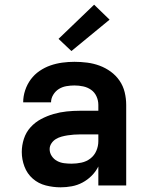

<svg xmlns="http://www.w3.org/2000/svg" viewBox="-20 -792 640 820"><path d="M239 8Q207 8 175.5 0Q144 -8 120 -29Q96 -50 84.5 -80.5Q73 -111 73 -143Q73 -171 82 -199Q91 -227 110.5 -248.5Q130 -270 155.5 -283.5Q181 -297 208.5 -305Q236 -313 264.5 -316Q293 -319 322 -319H400V-344Q400 -363 392 -380.5Q384 -398 369 -408.5Q354 -419 335.5 -423Q317 -427 298 -427Q281 -427 263.5 -424Q246 -421 231.5 -412Q217 -403 207.5 -387.5Q198 -372 198 -355H79Q79 -381 87.5 -406.5Q96 -432 111.5 -453Q127 -474 149 -489Q171 -504 195.5 -512.5Q220 -521 246 -524.5Q272 -528 298 -528Q325 -528 352.5 -524.5Q380 -521 405.5 -511.5Q431 -502 453 -486Q475 -470 490.5 -447.5Q506 -425 512.5 -398Q519 -371 519 -344V0H400V-81Q389 -59 371.5 -41.5Q354 -24 332.5 -12.5Q311 -1 287 3.5Q263 8 239 8ZM286 -93Q307 -93 328 -97.5Q349 -102 366 -115Q383 -128 391.5 -148Q400 -168 400 -189V-218H322Q309 -218 295.5 -217Q282 -216 269 -214Q256 -212 243 -208.5Q230 -205 218.5 -198Q207 -191 199.5 -179.5Q192 -168 192 -155Q192 -139 201 -125.5Q210 -112 224 -104.5Q238 -97 254 -95Q270 -93 286 -93ZM285 -574 230 -626 382 -772 448 -708Z"/></svg>

Font: Iosevka SS04 Extended
Style: Bold
Weight: 700
Width: 7
Monospace: yes
Designer: Belleve Invis
Foundry: Belleve Invis
Version: Version 19.0.0; ttfautohint (v1.8.4)